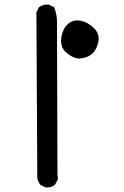

<svg xmlns="http://www.w3.org/2000/svg" viewBox="-20 -813 540 837"><path d="M177.2 3.4 157.7 -6.3 156.2 -6.8 155.8 -7.8Q150.4 -14.6 147 -22.2Q143.6 -29.8 142.6 -38.6V-39.1L138.7 -757.8V-759.3L139.2 -760.3L148.9 -779.8L149.9 -781.2L150.9 -782.2Q168 -794.9 191.9 -793H192.9L193.8 -792.5L213.4 -782.7L215.3 -781.7L216.3 -779.8Q228.5 -751 228.5 -716.8Q228.5 -683.6 230.5 -53.2L232.4 -33.7V-32.2L231.9 -30.3L220.2 -8.8L219.2 -7.8L218.8 -7.3Q210.9 -0.5 200.9 2.2Q190.9 4.9 179.2 3.9H178.2ZM322.8 -557.6Q298.3 -559.6 270.5 -582.5Q241.7 -606 247.1 -647Q252.4 -686.5 275.4 -707.5Q298.8 -729 331.5 -722.7Q347.7 -719.2 361.8 -711.4Q376 -703.6 388.7 -691.4Q415.5 -665 408.7 -629.9Q406.2 -618.7 402.3 -609.1Q398.4 -599.6 393.1 -591.6Q387.7 -583.5 380.4 -577.6Q369.6 -568.4 355.2 -563.5Q340.8 -558.6 323.7 -557.6H323.2Z"/></svg>

Font: NaikaiFont
Style: SemiBold
Weight: 600
Version: Version 1.89